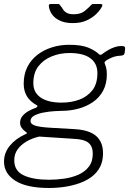

<svg xmlns="http://www.w3.org/2000/svg" viewBox="-31 -761 643 956"><path d="M213 175Q102 175 45.5 139Q-11 103 -11 44Q-11 0 17.5 -35Q46 -70 94 -92Q101 -95 103 -97.5Q105 -100 99 -103Q84 -114 76.5 -125Q69 -136 69 -150Q69 -169 81 -183.5Q93 -198 111 -208Q129 -218 147 -224Q153 -227 155 -231Q157 -235 152 -237Q118 -256 102.5 -282.5Q87 -309 87 -344Q87 -391 105 -427Q123 -463 154.5 -487.5Q186 -512 227 -525Q268 -538 313 -538Q374 -538 408 -524Q442 -510 461 -492Q466 -487 470.5 -488Q475 -489 481 -494Q493 -503 507.5 -511.5Q522 -520 539 -526Q556 -532 573 -532Q585 -532 589 -528.5Q593 -525 592 -518L590 -500Q589 -492 585.5 -488.5Q582 -485 572 -484Q553 -483 540.5 -479.5Q528 -476 516 -470Q486 -456 490 -446Q494 -437 497.5 -423.5Q501 -410 501 -391Q501 -344 482.5 -309.5Q464 -275 432 -253Q400 -231 359.5 -220Q319 -209 274 -209Q264 -209 239.5 -207.5Q215 -206 187.5 -201Q160 -196 140.5 -186Q121 -176 121 -158Q121 -143 144 -135.5Q167 -128 219 -125L340 -118Q413 -114 447.5 -84Q482 -54 482 2Q482 41 467.5 69.5Q453 98 427 118Q401 138 366.5 150.5Q332 163 293 169Q254 175 213 175ZM213 134Q250 134 288.5 128.5Q327 123 359 109Q391 95 411 69.5Q431 44 431 4Q431 -32 409.5 -50Q388 -68 333 -70L164 -81Q129 -73 101 -56.5Q73 -40 56.5 -17Q40 6 40 37Q40 90 87 112Q134 134 213 134ZM276 -250Q323 -250 363 -264.5Q403 -279 428.5 -311Q454 -343 454 -397Q454 -445 419 -471Q384 -497 315 -497Q268 -497 227 -480.5Q186 -464 160.5 -431.5Q135 -399 135 -347Q135 -300 172 -275Q209 -250 276 -250ZM469 -741Q476 -741 478 -738Q480 -735 477 -729Q469 -712 449.5 -692.5Q430 -673 401 -659.5Q372 -646 331 -646Q292 -646 265.5 -659Q239 -672 226 -692.5Q213 -713 212 -734Q212 -736 214 -738.5Q216 -741 221 -741H259Q264 -741 265.5 -738.5Q267 -736 271 -731Q276 -726 282 -715.5Q288 -705 300.5 -697.5Q313 -690 336 -690Q371 -690 391 -706.5Q411 -723 424 -737Q427 -740 429.5 -740.5Q432 -741 435 -741Z"/></svg>

Font: Libre Franklin ExtraLight
Style: Italic
Weight: 250
Italic angle: -8°
Designer: Pablo Impallari, Rodrigo Fuenzalida, Nhung Nguyen
Foundry: Impallari Type
Version: Version 3.000